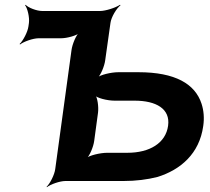

<svg xmlns="http://www.w3.org/2000/svg" viewBox="-20 -757 877 803"><path d="M101 -661 99 -647C96 -623 76 -586 62 -573L64 -571C79 -583 118 -597 142 -597H236C260 -597 301 -608 315 -621L313 -623C298 -611 282 -571 279 -547L211 -50C208 -26 189 11 175 24L176 26C191 14 230 0 254 0H497C548 0 596 -6 639 -17C735 -47 814 -114 830 -230C835 -264 832 -295 823 -323C796 -406 713 -455 559 -455H475C445 -455 398 -444 384 -431L386 -429C401 -441 417 -481 420 -505L442 -661C445 -685 467 -722 484 -735L482 -737C464 -725 422 -711 398 -711H157C133 -711 98 -725 87 -737L85 -735C95 -722 104 -685 101 -661ZM683 -231C673 -158 605 -118 513 -118H429C399 -118 352 -107 338 -94L340 -92C355 -104 371 -144 374 -168L390 -286C393 -310 388 -350 377 -362L374 -360C384 -347 429 -336 459 -336H543C633 -336 693 -302 683 -231Z"/></svg>

Font: Asimov
Style: EdgeWideIt
Weight: 500
Designer: Google
Version: Version 2.000980: 2014